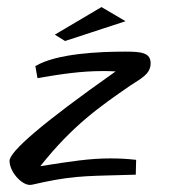

<svg xmlns="http://www.w3.org/2000/svg" viewBox="-20 -526 479 543"><path d="M365 -74C338 -77 315 -78 292 -78C234 -78 182 -70 94 -56C185 -171 263 -225 347 -283C376 -303 406 -315 406 -347C406 -377 380 -380 334 -380C262 -380 140 -375 80 -339L86 -305C155 -317 211 -325 270 -325C282 -325 294 -325 307 -324C97 -176 7 -97 7 -71C7 -41 40 -3 65 -3C71 -3 84 -7 104 -11C199 -31 242 -28 364 -32ZM335 -466 267 -506 135 -428 164 -410Z"/></svg>

Font: Marck Script
Style: Regular
Weight: 400
Designer: Denis Masharov, Marck Fogel
Foundry: Denis Masharov
Version: Version 1.002